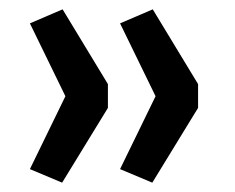

<svg xmlns="http://www.w3.org/2000/svg" viewBox="-20 -471 502 411"><path d="M113 -80 44 -109 120 -265 44 -421 114 -451 211 -291V-240ZM306 -80 237 -109 313 -265 237 -421 307 -451 404 -291V-240Z"/></svg>

Font: wassup Sans
Style: Medium
Weight: 600
Version: Version 2.001